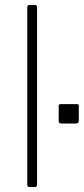

<svg xmlns="http://www.w3.org/2000/svg" viewBox="-20 -762 341 782"><path d="M131 -12Q131 -5 129 -2.5Q127 0 119 0H102Q91 0 91 -10V-732Q91 -742 100 -742H122Q131 -742 131 -732ZM301 -270Q301 -259 288 -259H229Q219 -259 219 -269V-329Q219 -338 226 -338H294Q301 -338 301 -330Z"/></svg>

Font: Libre Franklin Thin Thin
Style: Regular
Weight: 250
Version: Version 3.000